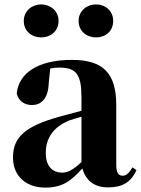

<svg xmlns="http://www.w3.org/2000/svg" viewBox="-20 -835 640 872"><path d="M167 -665C208 -665 246 -692 246 -740C246 -786 208 -815 167 -815C126 -815 88 -786 88 -740C88 -692 126 -665 167 -665ZM416 -665C458 -665 494 -692 494 -740C494 -786 458 -815 416 -815C375 -815 337 -786 337 -740C337 -692 375 -665 416 -665ZM471 16C536 16 574 -7 600 -62L582 -75C563 -45 552 -37 537 -37C518 -37 508 -50 508 -88V-357C508 -502 449 -563 307 -563C152 -563 65 -503 56 -410C65 -376 90 -358 126 -358C164 -358 198 -384 201 -453L208 -524C223 -527 236 -528 250 -528C326 -528 350 -497 350 -393V-332L253 -306C90 -261 39 -210 39 -119C39 -35 99 17 185 17C265 17 303 -14 354 -70C369 -17 406 16 471 16ZM350 -99C309 -60 284 -51 263 -51C218 -51 188 -80 188 -140C188 -213 227 -259 292 -287C306 -292 327 -298 350 -305Z"/></svg>

Font: GenKiMin2 TW H
Style: Regular
Weight: 900
Version: Version 2.100;PS 2.1;hotconv 16.6.51;makeotf.lib2.5.65220 DE